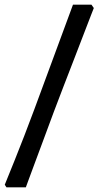

<svg xmlns="http://www.w3.org/2000/svg" viewBox="-42 -695 423 825"><path d="M361.1 -660.5Q361.1 -660.5 349.3 -630.4Q337.5 -600.4 318.5 -550.5Q299.5 -500.6 276.5 -441.4Q253.5 -382.1 230.7 -323Q208 -264 189.5 -215Q166.5 -153 145 -95Q123.5 -37 106.1 9.5Q88.8 56 78.9 83Q69 110 69 110H-14.2L-21.5 98.8Q-21.5 98.8 -9.8 69.8Q2 40.7 21.1 -6.6Q40.1 -53.9 62.4 -111.5Q84.7 -169 105.8 -226L271.6 -675H350.9Z"/></svg>

Font: Alegreya
Style: Italic
Weight: 400
Italic angle: -7°
Designer: Juan Pablo del Peral
Foundry: Huerta Tipografica
Version: Version 2.009